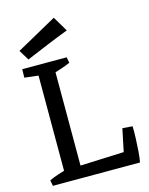

<svg xmlns="http://www.w3.org/2000/svg" viewBox="-128 -955 805 1035"><g transform="rotate(-15 274.0 -437.0)"><path d="M115 0V-650H208V0ZM36 0 30 -32Q53 -43 78.5 -51.5Q104 -60 129 -67L130 0ZM109 0 184 -66 505 -79 522 0ZM522 0 444 -40 478 -203 534 -199Q535 -168 533.5 -131Q532 -94 529.5 -59Q527 -24 522 0ZM176 -587 38 -603 39 -650H179ZM194 -583 193 -650H287L293 -618Q271 -608 245 -599.5Q219 -591 194 -583ZM85 -692 50 -749 275 -874 325 -790Q262 -766 204.5 -742Q147 -718 85 -692Z"/></g></svg>

Font: Eczar
Style: Regular
Weight: 400
Designer: Vaibhav Singh
Foundry: Rosetta Type Foundry
Version: Version 2.000